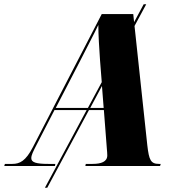

<svg xmlns="http://www.w3.org/2000/svg" viewBox="-82 -780 845 902"><path d="M-62 0H176L178 -10H145C88 -10 65 -17 65 -37C65 -51 73 -67 91 -102L174 -263H325L129 102H140L336 -263H406L420 -81C421 -70 422 -59 422 -50C422 -20 393 -10 353 -10H321L319 0H670L673 -10H665C626 -10 618 -28 610 -98L550 -658L605 -760H593L548 -676L544 -714H396L72 -88C39 -24 11 -10 -24 -10H-59ZM295 -495C331 -567 360 -620 380 -663C380 -615 384 -555 388 -496L396 -394L331 -273H180ZM342 -273 397 -376 405 -273Z"/></svg>

Font: Noto Serif Display SemiCondensed Black
Style: Italic
Weight: 900
Width: 4
Italic angle: -12°
Designer: Monotype Design Team
Foundry: Monotype Imaging Inc.
Version: Version 2.009